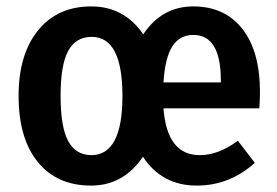

<svg xmlns="http://www.w3.org/2000/svg" viewBox="-20 -564 865 599"><path d="M791 -277Q791 -254 789 -226H490Q501 -80 603 -80Q662 -80 722 -125L775 -56Q696 15 594 15Q485 15 426 -75Q365 15 264 15Q158 15 98 -58.5Q38 -132 38 -265Q38 -394 98.5 -469Q159 -544 265 -544Q367 -544 427 -457Q485 -544 583 -544Q681 -544 736 -474Q791 -404 791 -277ZM669 -307V-313Q669 -455 583 -455Q541 -455 518 -420Q495 -385 490 -307ZM265 -80Q362 -80 362 -265Q362 -449 266 -449Q217 -449 193 -405.5Q169 -362 169 -265Q169 -167 193 -123.5Q217 -80 265 -80Z"/></svg>

Font: Fira Sans Condensed Medium
Style: Regular
Weight: 500
Width: 3
Designer: Carrois Corporate & Edenspiekermann AG
Foundry: Carrois Corporate GbR & Edenspiekermann AG
Version: Version 4.203;PS 004.203;hotconv 1.0.88;makeotf.lib2.5.64775